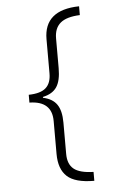

<svg xmlns="http://www.w3.org/2000/svg" viewBox="-56 -755 543 891"><g transform="rotate(-5 215.0 -309.5)"><path d="M227.5 -184.5V-38.4Q227.5 9.1 255.1 31.6Q282.6 54.1 346.8 55.6V97.1Q257.8 97.1 220.4 62.7Q183 28.3 183 -42.5V-195.7Q183 -289.2 78.4 -290.7V-327.1Q133.5 -328.1 158.2 -350.1Q183 -372.1 183 -417.6V-576.8Q183 -712.8 346.8 -715.9V-674.9Q284.6 -672.4 256.1 -648.4Q227.5 -624.4 227.5 -576.8V-438.3Q227.5 -379.7 207.8 -350.4Q188.1 -321 143.1 -311.4V-307.4Q187.1 -298.3 207.3 -269.2Q227.5 -240.1 227.5 -184.5Z"/></g></svg>

Font: Khula Light
Style: Regular
Weight: 300
Designer: Erin McLaughlin, Steve Matteson
Version: Version 1.002;PS 1.0;hotconv 1.0.72;makeotf.lib2.5.5900; ttf